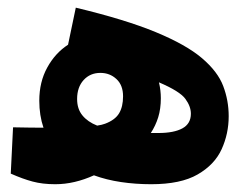

<svg xmlns="http://www.w3.org/2000/svg" viewBox="-20 -471 626 496"><path d="M122.6 4.9Q89.8 4.9 64.2 -2Q38.6 -8.8 7.8 -22.5L13.7 -142.1Q35.6 -141.6 55.9 -141.4Q76.2 -141.1 92.3 -141.1Q81.5 -172.9 81.5 -210.9Q81.5 -259.3 102.1 -296.6Q122.6 -334 155.8 -355.5L175.8 -451.2Q304.2 -420.4 382.6 -387.9Q460.9 -355.5 501.7 -320.8Q542.5 -286.1 556.6 -248.8Q570.8 -211.4 570.8 -170.9Q570.8 -125.5 552.5 -85.4Q534.2 -45.4 490.5 -20.3Q446.8 4.9 370.6 4.9Q330.1 4.9 292.5 -0.7Q254.9 -6.3 222.7 -18.1Q197.8 -6.8 172.9 -1Q147.9 4.9 122.6 4.9ZM231 -146.5Q243.7 -148.4 251.5 -151.4Q277.3 -161.1 287.6 -178.2Q297.9 -195.3 297.9 -222.2Q297.9 -251 280.8 -266.8Q263.7 -282.7 239.3 -282.7Q212.9 -282.7 196 -264.2Q179.2 -245.6 179.2 -215.3Q179.2 -189.5 192.9 -172.9Q206.5 -156.2 231 -146.5ZM369.6 -127.4Q378.9 -127.4 389.2 -127.4Q429.2 -127.4 451.2 -139.4Q473.1 -151.4 473.1 -177.2Q473.1 -196.3 458.7 -215.8Q444.3 -235.4 390.6 -258.3Q395.5 -237.8 395.5 -217.3Q395.5 -189.9 388.7 -168Q381.8 -146 369.6 -127.4Z"/></svg>

Font: CaskaydiaMono NF
Style: Bold
Weight: 700
Designer: Aaron Bell
Foundry: Saja Typeworks
Version: Version 2111.001; ttfautohint (v1.8.4);Nerd Fonts 3.1.1